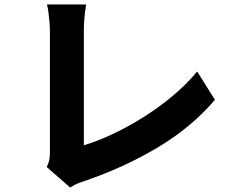

<svg xmlns="http://www.w3.org/2000/svg" viewBox="-20 -785 1040 854"><path d="M188 -42Q198 -63 200 -78Q202 -93 202 -111Q202 -131 202 -169.5Q202 -208 202 -258.5Q202 -309 202 -364Q202 -419 202 -473Q202 -527 202 -572Q202 -617 202 -646Q202 -666 200 -688Q198 -710 195.5 -730Q193 -750 189 -765H363Q358 -734 355.5 -705.5Q353 -677 353 -646Q353 -621 353 -585.5Q353 -550 353 -509Q353 -468 353 -424Q353 -380 353 -337Q353 -294 353 -255.5Q353 -217 353 -187Q353 -157 353 -139Q411 -156 478.5 -187.5Q546 -219 615 -262Q684 -305 746.5 -357Q809 -409 857 -467L936 -341Q831 -218 680.5 -128.5Q530 -39 356 20Q346 23 329 29.5Q312 36 292 49Z"/></svg>

Font: Noto Sans TC ExtraBold
Style: Regular
Weight: 800
Designer: Ryoko NISHIZUKA  (kana, bopomofo & ideographs); Paul D. Hunt (Latin, Greek & Cyrillic); Sandoll Communications , Soo-you
Foundry: Adobe
Version: Version 2.004-H2;hotconv 1.0.118;makeotfexe 2.5.65603